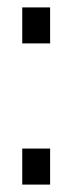

<svg xmlns="http://www.w3.org/2000/svg" viewBox="-20 -498 195 518"><path d="M40 -478H115.2V-380.9H40ZM40 -97.2H115.2V0H40Z"/></svg>

Font: Bebas Neue Regular
Style: Regular
Weight: 400
Designer: Ryoichi Tsunekawa
Foundry: Ryoichi Tsunekawa
Version: Version 001.003